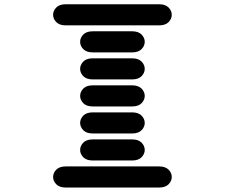

<svg xmlns="http://www.w3.org/2000/svg" viewBox="-20 -881 1040 888"><path d="M284.2 -13.7Q254.9 -13.7 240.2 -28.8Q225.6 -43.9 225.6 -62.5Q225.6 -81.1 240.2 -96.2Q254.9 -111.3 284.2 -111.3H715.8Q745.1 -111.3 759.8 -96.2Q774.4 -81.1 774.4 -62.5Q774.4 -43.9 759.8 -28.8Q745.1 -13.7 715.8 -13.7ZM409.2 -138.7Q379.9 -138.7 365.2 -153.8Q350.6 -168.9 350.6 -187.5Q350.6 -206.1 365.2 -221.2Q379.9 -236.3 409.2 -236.3H590.8Q620.1 -236.3 634.8 -221.2Q649.4 -206.1 649.4 -187.5Q649.4 -168.9 634.8 -153.8Q620.1 -138.7 590.8 -138.7ZM409.2 -263.7Q379.9 -263.7 365.2 -278.8Q350.6 -293.9 350.6 -312.5Q350.6 -331.1 365.2 -346.2Q379.9 -361.3 409.2 -361.3H590.8Q620.1 -361.3 634.8 -346.2Q649.4 -331.1 649.4 -312.5Q649.4 -293.9 634.8 -278.8Q620.1 -263.7 590.8 -263.7ZM409.2 -388.7Q379.9 -388.7 365.2 -403.8Q350.6 -418.9 350.6 -437.5Q350.6 -456.1 365.2 -471.2Q379.9 -486.3 409.2 -486.3H590.8Q620.1 -486.3 634.8 -471.2Q649.4 -456.1 649.4 -437.5Q649.4 -418.9 634.8 -403.8Q620.1 -388.7 590.8 -388.7ZM409.2 -513.7Q379.9 -513.7 365.2 -528.8Q350.6 -543.9 350.6 -562.5Q350.6 -581.1 365.2 -596.2Q379.9 -611.3 409.2 -611.3H590.8Q620.1 -611.3 634.8 -596.2Q649.4 -581.1 649.4 -562.5Q649.4 -543.9 634.8 -528.8Q620.1 -513.7 590.8 -513.7ZM409.2 -638.7Q379.9 -638.7 365.2 -653.8Q350.6 -668.9 350.6 -687.5Q350.6 -706.1 365.2 -721.2Q379.9 -736.3 409.2 -736.3H590.8Q620.1 -736.3 634.8 -721.2Q649.4 -706.1 649.4 -687.5Q649.4 -668.9 634.8 -653.8Q620.1 -638.7 590.8 -638.7ZM284.2 -763.7Q254.9 -763.7 240.2 -778.8Q225.6 -793.9 225.6 -812.5Q225.6 -831.1 240.2 -846.2Q254.9 -861.3 284.2 -861.3H715.8Q745.1 -861.3 759.8 -846.2Q774.4 -831.1 774.4 -812.5Q774.4 -793.9 759.8 -778.8Q745.1 -763.7 715.8 -763.7Z"/></svg>

Font: Sixtyfour Normal
Style: Regular
Weight: 400
Monospace: yes
Designer: Jens Kutilek
Foundry: Jens Kutilek
Version: Version 2.000